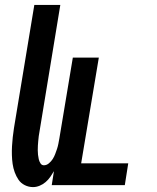

<svg xmlns="http://www.w3.org/2000/svg" viewBox="-20 -755 640 783"><path d="M115 8Q97 8 81 0Q65 -8 55.5 -22Q46 -36 40 -52.5Q34 -69 31.5 -86.5Q29 -104 28.5 -122.5Q28 -141 29 -159Q30 -177 32 -195.5Q34 -214 37 -233L120 -735H226L141 -218Q139 -209 138 -199.5Q137 -190 136 -180.5Q135 -171 134.5 -161.5Q134 -152 134 -142.5Q134 -133 135 -124Q136 -115 138 -106Q140 -97 145 -89Q150 -81 159 -81Q170 -81 179.5 -89Q189 -97 195 -106.5Q201 -116 205 -126.5Q209 -137 212.5 -147.5Q216 -158 218 -168.5Q220 -179 222 -190L277 -520H383L311 -89H503L489 0H191L200 -57Q193 -45 185 -33.5Q177 -22 166 -12.5Q155 -3 141.5 2.5Q128 8 115 8Z"/></svg>

Font: Iosevka Extended
Style: Bold Italic
Weight: 700
Width: 7
Italic angle: -9°
Monospace: yes
Designer: Belleve Invis
Foundry: Belleve Invis
Version: Version 32.5.0; ttfautohint (v1.8.4)